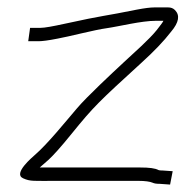

<svg xmlns="http://www.w3.org/2000/svg" viewBox="-20 -498 500 517"><path d="M56 -387H84C93 -387 110 -389 135 -394C164 -399 236 -418 267 -422C302 -427 360 -442 400 -442H420C419 -439 413 -431 402 -417C381 -391 342 -357 313 -330C285 -304 213 -237 187 -206C156 -170 109 -111 73 -80C69 -76 14 -31 42 -18C62 -9 69 -11 135 -11H352C371 -11 384 -9 391 -6C395 -4 401 -3 410 -3L438 -1L445 -37L417 -39C412 -39 410 -39 407 -40C398 -45 382 -47 357 -47H87L111 -68C123 -79 144 -102 173 -138C233 -212 246 -224 362 -330C394 -359 421 -387 441 -413C462 -438 465 -457 451 -471C446 -476 440 -478 433 -478H395C385 -478 369 -476 348 -472C260 -454 263 -458 154 -434C122 -427 100 -423 89 -423H61Z"/></svg>

Font: Reckless Catfish
Style: It
Weight: 400
Foundry: Cannot Into Space Fonts
Version: Version 0.2894